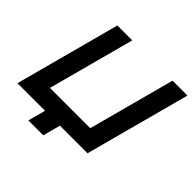

<svg xmlns="http://www.w3.org/2000/svg" viewBox="-213 -920 1240 1240"><g transform="rotate(45 406.5 -300.0)"><path d="M209.5 120H345.5L377.6 0H629.6L822.5 -720H686.5L527.6 -127H159.6L318.5 -720H182.5L-10.4 0H241.6Z"/></g></svg>

Font: Manrope
Style: ExtraBoldItalic
Weight: 800
Italic angle: -15°
Designer: Mikhail Sharanda
Foundry: Mikhail Sharanda
Version: Version 4.502;hotconv 1.0.109;makeotfexe 2.5.65596